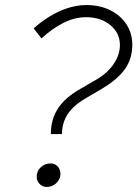

<svg xmlns="http://www.w3.org/2000/svg" viewBox="-20 -731 543 759"><path d="M164 8Q148 8 136.5 -4Q125 -16 125 -33Q125 -55 141.5 -70Q158 -85 180 -85Q197 -85 208 -73Q219 -61 219 -44Q219 -30 211.5 -18Q204 -6 191.5 1Q179 8 164 8ZM181 -201Q181 -260 210 -303.5Q239 -347 300 -381L362 -417Q406 -443 430 -479Q454 -515 454 -553Q454 -600 416.5 -631.5Q379 -663 320 -663Q275 -663 230.5 -640.5Q186 -618 144 -579L113 -619Q163 -663 216.5 -687Q270 -711 322 -711Q375 -711 416 -690.5Q457 -670 480 -634.5Q503 -599 503 -554Q503 -500 475 -459.5Q447 -419 386 -382L318 -342Q270 -314 247.5 -279.5Q225 -245 225 -201Z"/></svg>

Font: Red Hat Text VF
Style: Italic
Weight: 300
Italic angle: -12°
Designer: Pentagram, MCKL
Foundry: Pentagram, MCKL
Version: Version 1.023